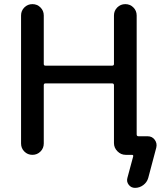

<svg xmlns="http://www.w3.org/2000/svg" viewBox="-20 -750 790 930"><path d="M82 -55V-675Q82 -698 98 -714Q114 -730 137 -730Q160 -730 176 -714Q192 -698 192 -675V-440Q192 -432 200 -432H523Q532 -432 532 -440V-675Q532 -698 548 -714Q564 -730 587 -730Q610 -730 626 -714Q642 -698 642 -675V-99Q642 -90 651 -90H695Q717 -90 729.5 -73Q742 -56 737 -35L698 112Q692 133 674 146.5Q656 160 634 160Q615 160 603.5 145Q592 130 597 112L625 8Q627 0 619 0H589Q566 0 549 -17Q532 -34 532 -57V-337Q532 -346 523 -346H200Q192 -346 192 -337V-55Q192 -32 176 -16Q160 0 137 0Q114 0 98 -16Q82 -32 82 -55Z"/></svg>

Font: Rounded Mplus 1c Medium
Style: Regular
Weight: 500
Version: Version 1.059.20150529